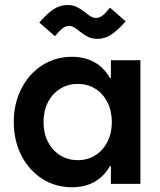

<svg xmlns="http://www.w3.org/2000/svg" viewBox="-20 -749 653 782"><path d="M435.5 -252Q435.5 -296.9 417.7 -332.3Q399.9 -367.7 368.4 -387.5Q336.9 -407.2 296.9 -407.2Q256.3 -407.2 224.6 -387.2Q192.9 -367.2 175 -332Q157.2 -296.9 157.2 -252Q157.2 -207 175 -171.9Q192.9 -136.7 224.6 -116.7Q256.3 -96.7 296.9 -96.7Q336.9 -96.7 368.4 -116.5Q399.9 -136.2 417.7 -171.6Q435.5 -207 435.5 -252ZM431.6 0V-72.3H427.7Q403.3 -29.8 364.3 -8.1Q325.2 13.7 273.4 13.7Q205.6 13.7 151.6 -21Q97.7 -55.7 66.9 -116.2Q36.1 -176.8 36.1 -252Q36.1 -327.1 66.9 -387.7Q97.7 -448.2 151.6 -482.9Q205.6 -517.6 273.4 -517.6Q325.2 -517.6 364.3 -495.8Q403.3 -474.1 427.7 -431.6H431.6V-503.9H551.8V0ZM303.2 -622.1Q289.6 -633.3 280.3 -638.4Q271 -643.6 260.3 -643.6Q247.6 -643.1 234.9 -633.5Q222.2 -624 203.6 -601.6L140.1 -657.2Q172.9 -694.8 198.7 -711.7Q224.6 -728.5 254.4 -728.5Q276.9 -728.5 293.2 -720.5Q309.6 -712.4 328.6 -697.3Q342.3 -686 351.6 -680.9Q360.8 -675.8 371.6 -675.8Q384.3 -675.8 397 -685.3Q409.7 -694.8 428.2 -717.8L491.7 -662.1Q459 -625 432.9 -607.9Q406.7 -590.8 376.5 -590.8Q354.5 -590.8 338.4 -598.9Q322.3 -606.9 303.2 -622.1Z"/></svg>

Font: Wanted Sans SemiBold
Style: Regular
Weight: 600
Designer: Original Design by Kil Hyung-jin and Kang Hanbin, Wanted Lab, Inc; Hangeul from Source Han Sans by Jang Soo-young and Ka
Foundry: Wanted Lab, Inc.
Version: Version 1.003